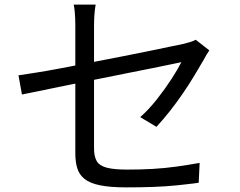

<svg xmlns="http://www.w3.org/2000/svg" viewBox="-20 -793 1040 831"><path d="M306 -129Q306 -151 306 -193.5Q306 -236 306 -289Q306 -342 306 -399Q306 -456 306 -510.5Q306 -565 306 -609.5Q306 -654 306 -681Q306 -696 305.5 -711.5Q305 -727 303.5 -742.5Q302 -758 299 -773H394Q390 -751 388.5 -727Q387 -703 387 -681Q387 -655 387 -612.5Q387 -570 387 -518.5Q387 -467 387 -413Q387 -359 387 -308Q387 -257 387 -216Q387 -175 387 -150Q387 -116 398.5 -96Q410 -76 441 -67.5Q472 -59 532 -59Q590 -59 642 -62Q694 -65 744 -72Q794 -79 844 -88L840 -2Q796 4 747 9Q698 14 643.5 16Q589 18 526 18Q457 18 413 9Q369 0 346 -18.5Q323 -37 314.5 -64.5Q306 -92 306 -129ZM886 -575Q881 -568 874 -556.5Q867 -545 862 -535Q844 -504 821.5 -466.5Q799 -429 772 -389.5Q745 -350 715.5 -312.5Q686 -275 657 -244L587 -286Q625 -320 660 -364.5Q695 -409 722.5 -451.5Q750 -494 765 -524Q759 -523 724.5 -515.5Q690 -508 637 -497.5Q584 -487 519 -474Q454 -461 387 -447.5Q320 -434 258.5 -421.5Q197 -409 149 -399Q101 -389 75 -384L60 -467Q87 -471 135 -478.5Q183 -486 243.5 -497.5Q304 -509 370.5 -522Q437 -535 501.5 -547.5Q566 -560 622 -571.5Q678 -583 718 -591.5Q758 -600 774 -603Q790 -607 804.5 -611.5Q819 -616 827 -621Z"/></svg>

Font: Noto Sans TC
Style: Regular
Weight: 400
Designer: Ryoko NISHIZUKA  (kana, bopomofo & ideographs); Paul D. Hunt (Latin, Greek & Cyrillic); Sandoll Communications , Soo-you
Foundry: Adobe
Version: Version 2.004-H2;hotconv 1.0.118;makeotfexe 2.5.65603